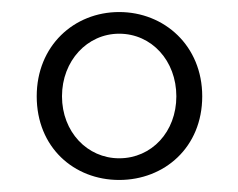

<svg xmlns="http://www.w3.org/2000/svg" viewBox="-20 -770 396 319"><path d="M178 -507C125 -507 83 -551 83 -610C83 -669 125 -714 178 -714C232 -714 273 -669 273 -610C273 -551 232 -507 178 -507ZM178 -471C253 -471 316 -525 316 -610C316 -694 253 -750 178 -750C103 -750 41 -694 41 -610C41 -525 103 -471 178 -471Z"/></svg>

Font: Source Han Serif JP Medium
Style: Regular
Weight: 500
Designer: Ryoko NISHIZUKA 西塚涼子 (kana & ideographs); Frank Grießhammer (Latin, Greek & Cyrillic); Wenlong ZHANG 张文龙 (bopomofo); San
Foundry: Adobe Systems Incorporated
Version: Version 1.001;PS 1.001;hotconv 16.6.54;makeotf.lib2.5.65590